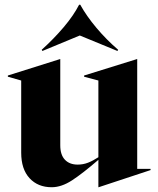

<svg xmlns="http://www.w3.org/2000/svg" viewBox="-20 -771 665 806"><path d="M69 -130V-433L13 -449V-454L232 -523H233V-161Q233 -121 252.5 -100.5Q272 -80 306 -80Q329 -80 349.5 -88Q370 -96 393 -111V-433L333 -449V-454L555 -523H556V-62H612V-57L394 15H393V-100Q327 -43 282.5 -14Q238 15 197 15Q139 15 104 -23Q69 -61 69 -130ZM158 -557 155 -562Q206 -608 247.5 -657Q289 -706 312 -751H317Q343 -704 384.5 -654.5Q426 -605 476 -562L473 -557L315 -622Z"/></svg>

Font: Nyght Serif Bold
Style: Regular
Weight: 700
Designer: Maksym Kobuzan
Version: Version 0.410